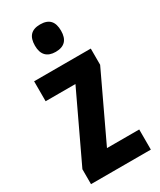

<svg xmlns="http://www.w3.org/2000/svg" viewBox="-194 -826 743 892"><g transform="rotate(-30 178.0 -380.5)"><path d="M183 -761C135 -761 113 -736 113 -687C113 -639 137 -614 183 -614C230 -614 253 -639 253 -687C253 -735 232 -761 183 -761ZM338 0V-108H165L331 -459V-546H27V-439H187L17 -80V0Z"/></g></svg>

Font: Noto Sans Kannada ExtraCondensed
Style: Bold
Weight: 700
Width: 2
Designer: Jelle Bosma - Monotype Design Team
Foundry: Monotype Imaging Inc.
Version: Version 2.005